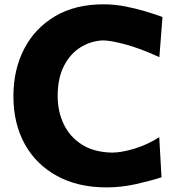

<svg xmlns="http://www.w3.org/2000/svg" viewBox="-20 -837 807 873"><path d="M464.8 15.1Q334.5 15.1 239.3 -36.9Q144 -88.9 92.5 -182.1Q41 -275.4 41 -399.4Q41 -520 89.6 -614.3Q138.2 -708.5 230 -762.9Q321.8 -817.4 450.7 -817.4Q500 -817.4 549.1 -807.9Q598.1 -798.3 641.8 -785.2Q685.5 -772 718.8 -759.8L704.6 -577.1Q614.7 -618.2 548.1 -635.7Q481.4 -653.3 448.2 -653.3Q394 -651.4 346.9 -622.3Q299.8 -593.3 271 -537.6Q242.2 -481.9 242.2 -399.9Q242.2 -330.6 269.5 -272.9Q296.9 -215.3 351.6 -180.2Q406.2 -145 488.8 -143.1Q532.7 -143.1 592.3 -161.4Q651.9 -179.7 704.1 -213.4L714.4 -30.8Q664.1 -14.6 597.7 0.2Q531.2 15.1 464.8 15.1Z"/></svg>

Font: Pinar DS4-Bold
Style: Regular
Weight: 700
Designer: Amin Abedi
Version: Version 2.000